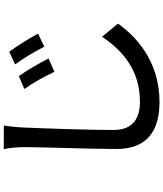

<svg xmlns="http://www.w3.org/2000/svg" viewBox="58 -878 884 1040"><g transform="rotate(-90 500.0 -358.0)"><path d="M608 -698 538 -668C573 -619 604 -563 631 -505L703 -537C680 -585 635 -659 608 -698ZM740 -750 671 -718C706 -671 738 -617 767 -560L838 -594C814 -639 767 -713 740 -750ZM340 -779 212 -780C220 -746 223 -705 223 -664C223 -567 213 -310 213 -168C213 -1 315 64 467 64C691 64 825 -66 892 -161L821 -247C749 -141 645 -42 469 -42C382 -42 316 -78 316 -184C316 -322 324 -553 329 -664C330 -700 334 -741 340 -779Z"/></g></svg>

Font: Noto Sans HK Medium
Style: Regular
Weight: 500
Designer: Ryoko NISHIZUKA 西塚涼子 (kana, bopomofo & ideographs); Paul D. Hunt (Latin, Greek & Cyrillic); Sandoll Communications 산돌커뮤니
Foundry: Adobe
Version: Version 2.002;hotconv 1.0.116;makeotfexe 2.5.65601